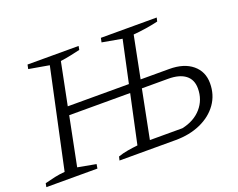

<svg xmlns="http://www.w3.org/2000/svg" viewBox="-111 -834 1266 1021"><g transform="rotate(-20 521.5 -323.5)"><path d="M-7 0 -3 -21Q27 -29 55.5 -35Q84 -41 112 -43L232 -603L117 -623L122 -647H411L407 -626Q381 -620 353 -614Q325 -608 295 -604L247 -365H593L644 -603L532 -623L537 -647H853L848 -626Q814 -618 778.5 -612.5Q743 -607 707 -604L660 -367H822Q905 -367 952.5 -327.5Q1000 -288 1000 -222Q1000 -156 964.5 -106Q929 -56 866.5 -28Q804 0 724 0H407L412 -21Q437 -30 466.5 -35Q496 -40 524 -43L583 -318H238L183 -43L286 -24L282 0ZM596 -47H780Q850 -62 890 -108Q930 -154 930 -218Q930 -268 896 -294Q862 -320 799 -320H650Z"/></g></svg>

Font: Piazzolla Light
Style: Italic
Weight: 300
Italic angle: -11.3°
Designer: Juan Pablo del Peral
Foundry: Huerta Tipografica
Version: Version 1.330